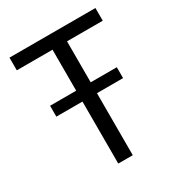

<svg xmlns="http://www.w3.org/2000/svg" viewBox="-167 -808 851 917"><g transform="rotate(-30 258.0 -349.0)"><path d="M442 -342H298V0H218V-342H74V-402H218V-628H21V-698H495V-628H298V-402H442Z"/></g></svg>

Font: IBM Plex Sans Condensed
Style: Regular
Weight: 400
Width: 3
Designer: Mike Abbink, Paul van der Laan, Pieter van Rosmalen
Foundry: Bold Monday
Version: Version 3.201